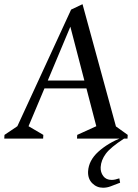

<svg xmlns="http://www.w3.org/2000/svg" viewBox="-44 -649 645 899"><path d="M-24 0 -23 -17.4 37.3 -58 289 -604.1 342.4 -629.4 498.9 -57 554 -17.4 553 0H316.6L317.6 -17.4L406.9 -58L360.7 -235H164.1L89.6 -58L158.9 -17.4L157.9 0ZM179.7 -272H351L285.4 -524ZM438.4 230Q408.9 230 387.9 209Q366.9 188 368.4 153.5Q371.4 102.2 416.4 61.4Q461.3 20.7 529.9 -6.4L536.8 0Q473.5 40.9 451.4 70.9Q429.3 100.8 427.3 133.6Q426.1 157.3 439.4 175.3Q452.7 193.4 478.8 193.4Q487.7 193.4 496 191.4Q504.3 189.4 514.8 186.1L518.4 206.5Q490.3 217.2 473.6 223.6Q456.9 230 438.4 230Z"/></svg>

Font: Ancizar Serif Light
Style: Italic
Weight: 300
Italic angle: -4°
Designer: Cesar Puertas, Viviana Monsalve, Julian Moncada, Julian Prieto, Jose Castro, Felipe Aragon, Mariel Hernandez, Sara Alarc
Version: Version 8.100